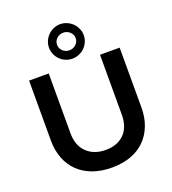

<svg xmlns="http://www.w3.org/2000/svg" viewBox="-170 -1098 1102 1231"><g transform="rotate(-20 381.0 -483.0)"><path d="M382 -972Q406 -972 428 -962.5Q450 -953 466 -937Q482 -921 491.5 -899.5Q501 -878 501 -854Q501 -830 491.5 -808.5Q482 -787 466 -771Q450 -755 428 -746Q406 -737 382 -737Q358 -737 336.5 -746Q315 -755 299 -771Q283 -787 273.5 -808.5Q264 -830 264 -854Q264 -878 273.5 -899.5Q283 -921 299 -937Q315 -953 336.5 -962.5Q358 -972 382 -972ZM382 -914Q356 -914 337.5 -896.5Q319 -879 319 -854Q319 -829 337.5 -811.5Q356 -794 382 -794Q408 -794 427 -811.5Q446 -829 446 -854Q446 -879 427 -896.5Q408 -914 382 -914ZM206 -292Q206 -208 254.5 -161Q303 -114 383 -114Q463 -114 509.5 -160.5Q556 -207 556 -292V-700H690V-292Q690 -223 668.5 -168Q647 -113 607.5 -74Q568 -35 511 -14.5Q454 6 383 6Q311 6 253.5 -14.5Q196 -35 155.5 -74Q115 -113 93.5 -168Q72 -223 72 -292V-700H206Z"/></g></svg>

Font: QuotatisMedium
Style: Regular
Weight: 500
Designer: Julieta Ulanovsky
Foundry: Quotatis-Medium
Version: Version 4.000;PS 004.000;hotconv 1.0.88;makeotf.lib2.5.64775